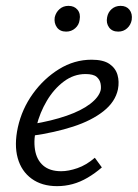

<svg xmlns="http://www.w3.org/2000/svg" viewBox="-20 -627 471 656"><path d="M175 9Q123 9 88 -16.5Q53 -42 40.5 -87Q28 -132 41 -192Q55 -255 92.5 -307Q130 -359 182 -391Q234 -423 293 -423Q333 -423 354 -408.5Q375 -394 381.5 -371Q388 -348 383 -322Q374 -279 333.5 -247Q293 -215 230 -194.5Q167 -174 89 -163L91 -203Q157 -214 207.5 -231.5Q258 -249 288 -272Q318 -295 324 -319Q326 -329 323.5 -342Q321 -355 310 -364.5Q299 -374 272 -374Q232 -374 198 -348.5Q164 -323 140 -282.5Q116 -242 105 -197Q94 -151 99.5 -116Q105 -81 127.5 -61.5Q150 -42 189 -42Q214 -42 244.5 -52.5Q275 -63 304 -88L328 -55Q305 -35 279.5 -20Q254 -5 228 2Q202 9 175 9ZM206 -519Q185 -519 174.5 -533.5Q164 -548 167 -568Q171 -585 183.5 -596Q196 -607 214 -607Q234 -607 245 -593.5Q256 -580 252 -559Q250 -542 237 -530.5Q224 -519 206 -519ZM384 -519Q363 -519 352.5 -533.5Q342 -548 346 -568Q349 -585 361.5 -596Q374 -607 392 -607Q412 -607 422.5 -593.5Q433 -580 430 -559Q427 -542 414.5 -530.5Q402 -519 384 -519Z"/></svg>

Font: Ysabeau Infant
Style: Italic
Weight: 400
Italic angle: -12°
Designer: Christian Thalmann (Catharsis Fonts)
Version: Version 2.001;gftools[0.9.30]; featfreeze: ss01,ss02,lnum